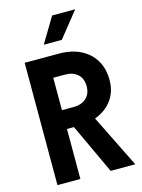

<svg xmlns="http://www.w3.org/2000/svg" viewBox="-149 -1128 899 1213"><g transform="rotate(-15 300.0 -522.0)"><path d="M71 0V-800H296Q376 -800 435.5 -770.5Q495 -741 528 -686.5Q561 -632 561 -557Q561 -487 527.5 -435.5Q494 -384 434.5 -355.5Q375 -327 296 -327H221V0ZM419 0 255 -352H406L580 0ZM221 -450H297Q350 -450 380.5 -478.5Q411 -507 411 -556Q411 -606 380.5 -634Q350 -662 297 -662H221ZM217 -879 316 -1044H467L335 -879Z"/></g></svg>

Font: Martian Mono Condensed SemiBold
Style: Regular
Weight: 600
Width: 3
Designer: Roman Shamin
Foundry: Evil Martians
Version: Version 1.000